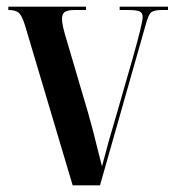

<svg xmlns="http://www.w3.org/2000/svg" viewBox="-20 -556 524 576"><path d="M55 -480Q46 -509 36.5 -517.5Q27 -526 5 -526V-536H238V-526H205Q183 -526 174.5 -520Q166 -514 166 -500Q166 -488 170 -471.5Q174 -455 179 -439L245 -215Q251 -194 258.5 -165.5Q266 -137 273 -108Q280 -79 286 -57Q296 -96 305.5 -130Q315 -164 330 -214L376 -374Q408 -486 408 -505Q408 -517 399.5 -521.5Q391 -526 362 -526H339V-536H484V-526H466Q443 -526 434 -519.5Q425 -513 416 -478L280 0H198Z"/></svg>

Font: Noto Serif Display ExtraCondensed SemiBold
Style: Regular
Weight: 600
Width: 2
Designer: Monotype Design Team
Foundry: Monotype Imaging Inc.
Version: Version 2.009